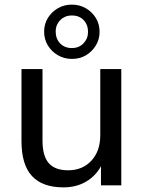

<svg xmlns="http://www.w3.org/2000/svg" viewBox="-20 -802 622 831"><path d="M255 9Q164 9 118.5 -40Q73 -89 73 -191V-503H164V-193Q164 -127 191 -96Q218 -65 275 -65Q337 -65 375.5 -106.5Q414 -148 414 -217V-503H505V0H417V-111H430Q409 -54 363 -22.5Q317 9 255 9ZM291 -547Q258 -547 230.5 -563Q203 -579 187 -605.5Q171 -632 171 -665Q171 -698 187 -724Q203 -750 230 -766Q257 -782 291 -782Q325 -782 352 -766Q379 -750 395 -724Q411 -698 411 -664Q411 -632 395 -605.5Q379 -579 352.5 -563Q326 -547 291 -547ZM291 -594Q322 -594 341.5 -614.5Q361 -635 361 -664Q361 -695 342 -715Q323 -735 291 -735Q261 -735 241 -715Q221 -695 221 -665Q221 -634 240.5 -614Q260 -594 291 -594Z"/></svg>

Font: Mulish Medium
Style: Regular
Weight: 500
Designer: Vernon Adams
Foundry: Vernon Adams
Version: Version 3.603; ttfautohint (v1.8.3)